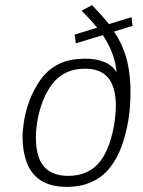

<svg xmlns="http://www.w3.org/2000/svg" viewBox="-20 -721 559 749"><path d="M488 -397C484 -474 466 -536 425 -598L497 -620L493 -654L405 -627C386 -651 364 -675 339 -701L298 -679C320 -658 340 -636 359 -613L271 -586L276 -552L381 -584C409 -542 430 -495 435 -438C415 -475 368 -492 315 -492C307 -492 298 -492 290 -491C212 -487 157 -449 120 -381C95 -339 80 -289 73 -244C70 -224 68 -204 68 -186C68 -148 74 -115 84 -88C108 -25 158 8 241 8C318 8 377 -22 414 -74C446 -116 468 -177 481 -254C487 -291 489 -327 489 -360C489 -372 489 -385 488 -397ZM372 -93C343 -56 303 -35 247 -35C183 -35 146 -62 130 -111C123 -133 120 -158 120 -184C120 -204 122 -225 125 -245C133 -292 147 -334 167 -368C199 -423 244 -453 312 -453C376 -453 409 -423 423 -377C429 -357 432 -334 432 -310C432 -289 430 -267 427 -245C417 -181 399 -129 372 -93Z"/></svg>

Font: Arthouse Owned Light
Style: Italic
Weight: 300
Italic angle: -10°
Designer: Jeremy Tribby
Foundry: Tribby Type
Version: Version 1.000;PS 001.000;hotconv 1.0.88;makeotf.lib2.5.64775